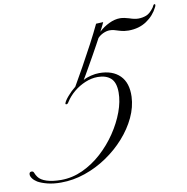

<svg xmlns="http://www.w3.org/2000/svg" viewBox="-187 -822 1040 1068"><g transform="rotate(-10 333.5 -288.5)"><path d="M72.3 154.8Q29.3 154.8 -3.4 146.5Q-36.1 138.2 -58.1 126Q-75.2 115.2 -84 103Q-92.8 90.8 -92.8 80.6Q-92.8 65.9 -79.6 65.9Q-72.8 65.9 -69.8 69.3Q-66.9 72.8 -64.9 78.6Q-61.5 87.9 -53.2 99.6Q-39.6 119.1 -6.1 129.9Q27.3 140.6 75.2 140.6Q138.2 140.6 197 113.5Q255.9 86.4 306.2 40.8Q356.4 -4.9 394 -60.8Q431.6 -116.7 452.9 -174.6Q474.1 -232.4 474.1 -283.7Q474.1 -340.3 447.3 -364.3Q420.4 -388.2 374 -388.2Q338.9 -388.2 303.5 -373.5Q268.1 -358.9 238.8 -334.5Q209.5 -310.1 190.9 -280.8Q186 -272.5 182.6 -270.5Q179.2 -268.6 176.8 -269Q170.9 -269 171.9 -274.4Q175.3 -287.6 196.3 -312.3Q217.3 -336.9 242.2 -356.4Q268.1 -400.9 300.3 -458.7Q332.5 -516.6 363.8 -575.7Q395 -634.8 417 -681.6L457.5 -683.6Q456.1 -680.2 449 -665.3Q441.9 -650.4 432.6 -633.3Q458.5 -657.7 490.7 -673.1Q522.9 -688.5 552.7 -688.5Q565.4 -688.5 578.9 -685.5Q592.3 -682.6 603.5 -679.2Q632.8 -668.9 653.8 -668.9Q677.2 -668.9 698.7 -677Q720.2 -685.1 742.2 -715.3Q746.6 -722.2 748.5 -727.1Q751.5 -732.4 755.4 -732.4Q759.8 -732.4 759.8 -727.5Q759.8 -722.2 755.9 -715.3Q734.4 -670.9 691.2 -641.8Q647.9 -612.8 588.4 -612.8Q576.7 -612.8 564.7 -614.5Q552.7 -616.2 538.1 -620.6Q521.5 -626 509.5 -629.2Q497.6 -632.3 484.9 -632.3Q467.8 -632.3 448.7 -623.8Q429.7 -615.2 416.5 -601.1Q410.2 -588.9 397.2 -565.4Q384.3 -542 368.7 -513.9Q353 -485.8 337.6 -459Q322.3 -432.1 310.8 -412.1Q299.3 -392.1 294.9 -385.3Q313.5 -396 338.9 -402.1Q364.3 -408.2 386.2 -408.2Q461.4 -408.2 502.7 -366.9Q543.9 -325.7 541 -247.6Q538.6 -189.5 511.5 -131.8Q484.4 -74.2 438.7 -22.7Q393.1 28.8 334 68.8Q274.9 108.9 208 131.8Q141.1 154.8 72.3 154.8Z"/></g></svg>

Font: Pinyon Script
Style: Regular
Weight: 400
Designer: Nicole Fally, Eben Sorkin
Foundry: Sorkin Type Co.
Version: Version 1.008; ttfautohint (v1.8.4.7-5d5b)